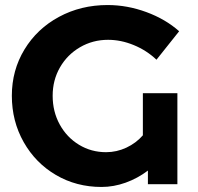

<svg xmlns="http://www.w3.org/2000/svg" viewBox="-20 -731 786 762"><path d="M547 -361H684V0H567V-54Q526 -23 478.5 -6Q431 11 383 11Q283 11 202 -36.5Q121 -84 74 -167Q27 -250 27 -351Q27 -452 77 -534.5Q127 -617 214 -664Q301 -711 407 -711Q485 -711 561 -683Q637 -655 691 -607L601 -494Q562 -531 511 -552Q460 -573 409 -573Q348 -573 297.5 -543.5Q247 -514 218 -463.5Q189 -413 189 -351Q189 -288 217 -237Q245 -186 293.5 -156.5Q342 -127 401 -127Q443 -127 481.5 -145Q520 -163 547 -194Z"/></svg>

Font: TypoPRO Montserrat Alternates
Style: Regular
Weight: 600
Designer: Julieta Ulanovsky
Foundry: Julieta Ulanovsky
Version: Version 6.001